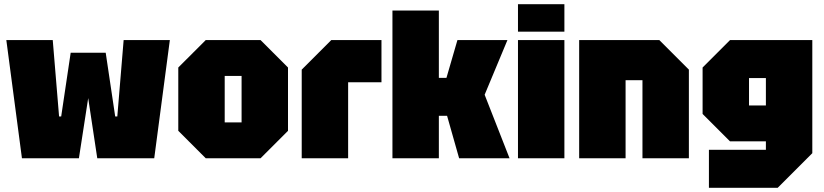

<svg xmlns="http://www.w3.org/2000/svg" viewBox="-20 -750 3905 910"><path d="M84 0 10 -560H230L260 -198H270L315 -500H481L526 -198H536L566 -560H785L711 0H441L398 -285L354 0Z M825 -130V-430L955 -560H1215L1345 -430V-130L1215 0H955ZM1045 -170H1125V-390H1045Z M1410 0V-420L1550 -560H1788V-360H1630V0Z M1840 0V-700H2060V-381H2096L2148 -560H2385L2277 -301L2395 0H2156L2099 -201H2060V0Z M2435 0V-560H2655V0ZM2435 -600V-730H2655V-600Z M2725 0V-560H3105L3245 -420V0H3025V-370H2945V0Z M3340 140V-40H3610V-80H3440L3310 -210V-430L3440 -560H3830V-24L3666 140ZM3530 -380V-250H3610V-380Z"/></svg>

Font: Tektur SemiCondensed Black
Style: Regular
Weight: 900
Width: 4
Designer: Adam Jagosz
Foundry: Adam Jagosz
Version: Version 1.005;gftools[0.9.30]